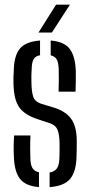

<svg xmlns="http://www.w3.org/2000/svg" viewBox="-20 -776 376 803"><path d="M187.5 6.5V-54.5Q209 -58.5 218.2 -72Q227.5 -85.5 228.5 -114.5Q229 -136 229.2 -149Q229.5 -162 229 -181.5Q228 -216 220 -234.5Q212 -253 187.5 -261L137.5 -277.5Q83.5 -295 60.8 -326.8Q38 -358.5 36.5 -424.5Q36 -438.5 36.2 -450.8Q36.5 -463 37.5 -477Q38 -541 62.2 -571.5Q86.5 -602 147.5 -606.5V-545Q128 -541.5 120.5 -528.2Q113 -515 112.5 -487.5Q111.5 -470.5 111.2 -459.2Q111 -448 111.5 -430Q112 -394.5 118.5 -372.8Q125 -351 154 -341.5L200.5 -327.5Q251.5 -313 276.2 -281Q301 -249 301 -185Q301 -169.5 300.8 -152.2Q300.5 -135 300 -120Q298.5 -57.5 273 -27.5Q247.5 2.5 187.5 6.5ZM225 -392.5Q226 -416 226 -443.2Q226 -470.5 225.5 -487.5Q224.5 -514.5 217.2 -527.5Q210 -540.5 192 -544.5V-606.5Q248 -602 271.2 -572Q294.5 -542 297 -480Q297 -461 297 -436.8Q297 -412.5 296 -392.5ZM38 -121.5Q37 -141 37.2 -165Q37.5 -189 39 -209.5H107.5Q106 -180.5 106.2 -156.5Q106.5 -132.5 107 -114.5Q107.5 -86.5 115.8 -73Q124 -59.5 143 -55.5V6.5Q87 2 63.5 -28.2Q40 -58.5 38 -121.5ZM141 -640 214.5 -756.5H272.5L197 -640Z"/></svg>

Font: Big Shoulders Stencil Display Medium
Style: Regular
Weight: 500
Designer: Patric King
Foundry: XO Type Co
Version: Version 1.000